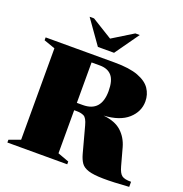

<svg xmlns="http://www.w3.org/2000/svg" viewBox="-161 -1077 1171 1227"><g transform="rotate(20 424.5 -464.0)"><path d="M20.5 -695.5V-715H490Q591.5 -715 650.2 -692.8Q709 -670.5 734.2 -632.8Q759.5 -595 759.5 -548Q759.5 -478.5 703.8 -428.5Q648 -378.5 539.5 -372Q619.5 -364 662.8 -324.5Q706 -285 723 -224L755.5 -105.5Q767.5 -61.5 786.2 -47.8Q805 -34 849 -34.5V0Q739.5 8 673.8 7Q608 6 573.2 -5Q538.5 -16 523 -38.2Q507.5 -60.5 498 -95L450 -273Q437.5 -320 417.8 -330Q398 -340 370 -340H351V-47L427.5 -19V0H20.5V-19L97 -47V-668.5ZM391.5 -390Q516 -390 516 -530Q516 -601.5 488.5 -633.2Q461 -665 407.5 -665H351V-390ZM580.5 -935 465 -772H355L239.5 -935H269.5L410 -848.5L550.5 -935Z"/></g></svg>

Font: Newsreader 72pt ExtraBold
Style: Regular
Weight: 800
Designer: Hugues Gentile
Foundry: Production Type
Version: Version 1.003; ttfautohint (v1.8.3)